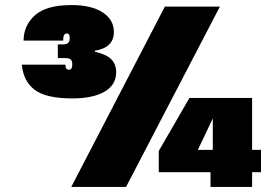

<svg xmlns="http://www.w3.org/2000/svg" viewBox="-20 -737 1064 757"><path d="M262 -717Q341 -717 385 -688Q429 -659 429 -611Q429 -549 354 -537V-533Q399 -523 418.5 -503.5Q438 -484 438 -452Q438 -402 392 -375.5Q346 -349 266 -349Q161 -349 116.5 -383Q72 -417 66 -482H238Q238 -471 241.5 -466.5Q245 -462 252 -462Q265 -462 265 -483Q265 -497 258.5 -502.5Q252 -508 238 -508H208V-562H229Q243 -562 249 -568Q255 -574 255 -588Q255 -605 243 -605Q236 -605 232.5 -598.5Q229 -592 229 -577H73Q73 -636 117.5 -676.5Q162 -717 262 -717ZM847 -711 477 0H261L630 -711ZM1009 -58H974V0H810V-58H606V-142L727 -351H974V-146H1009ZM819 -270 760 -146H819Z"/></svg>

Font: Poppins Black A&M
Style: Regular
Weight: 900
Designer: Ninad Kale (Devanagari), Jonny Pinhorn (Latin)
Foundry: Indian Type Foundry
Version: 4.004